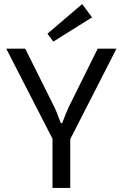

<svg xmlns="http://www.w3.org/2000/svg" viewBox="-20 -931 609 951"><path d="M557 -690 324 -234H245L11 -690H105L250 -399Q259 -380 266.5 -360Q274 -340 281 -321H288Q295 -340 303 -360Q311 -380 319 -398L464 -690ZM328 -296V0H240V-296ZM387 -911 436 -845 244 -725 215 -764Z"/></svg>

Font: Exo 2
Style: Regular
Weight: 400
Designer: Natanael Gama
Foundry: Natanael Gama
Version: Version 2.010